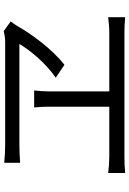

<svg xmlns="http://www.w3.org/2000/svg" viewBox="151 -883 698 1040"><g transform="rotate(-90 500.0 -363.0)"><path d="M782 -607C746 -546 674 -461 599 -410L669 -363C754 -429 836 -542 881 -621C888 -633 895 -642 904 -654L851 -692C833 -687 813 -684 791 -684H240C205 -684 169 -686 138 -689V-603C173 -606 210 -607 245 -607ZM525 -120V-448C525 -475 527 -499 530 -527H438C441 -500 442 -471 442 -448V-120H173C143 -120 113 -122 83 -126V-34C114 -37 145 -38 173 -38H842C862 -38 899 -37 927 -34V-126C900 -123 873 -120 842 -120Z"/></g></svg>

Font: Spoqa Han Sans Neo Regular
Style: Regular
Weight: 400
Designer: [Spoqa Han Sans Neo] Dong-huui Kim  Younghwa Kang  Yujin Lee  [Noto Sans] Ryoko NISHIZUKA  (kana & ideographs); Paul D. 
Foundry: Spoqa (http://www.spoqa-han-sans.com)
Version: Version 1.000